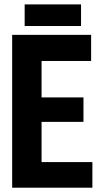

<svg xmlns="http://www.w3.org/2000/svg" viewBox="-20 -873 452 893"><path d="M36.6 0H409.7V-119.1H173.3V-306.2H368.2V-419.9H173.3V-589.4H403.8V-710.9H36.6ZM94.7 -752H356.9V-852.5H94.7Z"/></svg>

Font: Roboto Flex Super Cond Bold
Style: Regular
Weight: 700
Width: 3
Designer: Berlow after Robertson
Foundry: Google
Version: Version 3.000